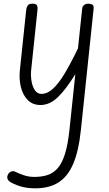

<svg xmlns="http://www.w3.org/2000/svg" viewBox="-20 -561 594 1044"><path d="M200 10Q158 10 131.2 -16.8Q104.5 -43.5 93.8 -86.5Q83 -129.5 88 -178.5L122.5 -507Q123.5 -519.5 130.2 -530.2Q137 -541 156 -541Q175 -541 180.2 -532.8Q185.5 -524.5 184 -509L149.5 -180.5Q146.5 -151 151.2 -121Q156 -91 169.5 -70.8Q183 -50.5 205.5 -50.5Q237 -50.5 267.2 -77.8Q297.5 -105 330.8 -160Q364 -215 404 -298L427 -515Q428 -526 437 -533.5Q446 -541 460 -541Q474.5 -541 482.8 -535.2Q491 -529.5 489 -513L420 144.5Q408 260 378 330Q348 400 297.2 431.5Q246.5 463 171.5 463Q125 463 88.5 451.5Q52 440 31.5 425.5Q24.5 420 21.5 413.2Q18.5 406.5 19.8 398.5Q21 390.5 26.5 382.5Q32.5 375 39.2 372.2Q46 369.5 53 370Q60 370.5 65.5 374Q81.5 382 108.8 391.5Q136 401 166.5 401Q206.5 401 238.2 390.8Q270 380.5 293.8 353.5Q317.5 326.5 333.2 276.2Q349 226 357.5 146.5L389.5 -157.5Q340 -77 295.5 -33.5Q251 10 200 10Z"/></svg>

Font: Edu NSW ACT Hand Pre
Style: Regular
Weight: 400
Designer: Tina and Corey Anderson, Eben Sorkin, Mirko Velimirovic
Foundry: Sorkin Type Co.
Version: Version 2.000